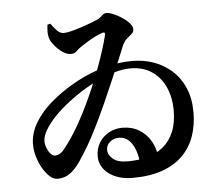

<svg xmlns="http://www.w3.org/2000/svg" viewBox="-56 -847 1112 958"><g transform="rotate(-5 500.0 -367.5)"><path d="M227.4 -754.1 213.2 -750Q211.3 -737 210.4 -718.4Q209.4 -699.8 216.2 -678.3Q220.7 -665.1 237 -644.9Q253.3 -624.8 275.1 -609.7Q296.9 -594.6 317.6 -594.6Q335.9 -594.6 346.7 -606Q357.4 -617.4 375.1 -629Q390.9 -639.7 410.6 -651.5Q430.3 -663.2 449.8 -672.6Q469.2 -682 482.7 -686.1Q491.5 -688.3 494 -684.9Q496.5 -681.4 494.5 -672.6Q476.5 -602.4 447.8 -524.2Q419.1 -446 384.7 -370.3Q350.4 -294.6 313.9 -231.6Q277.4 -168.5 243.6 -127.8Q231.7 -110.7 218.9 -103.5Q206.2 -96.4 193.6 -96.4Q182.8 -96.4 172.4 -107.8Q162 -119.2 155 -136.3Q148 -153.4 147.5 -169.4Q146.9 -189.4 157.7 -212.7Q168.5 -236.1 190 -263.1Q213.8 -293.8 250.8 -326.3Q287.9 -358.8 332.4 -389.2Q376.9 -419.6 425.1 -444.1Q473.3 -468.6 519.7 -482.8Q566.1 -497 606.1 -497Q670.1 -497 714.1 -466.5Q758 -436 780.6 -385.1Q803.1 -334.2 803.4 -272.9Q803.6 -208.3 785 -163.2Q766.3 -118.1 732.4 -89.9Q698.4 -61.8 652.7 -48.9Q607 -36.1 553.6 -36.1Q502.7 -36.1 478.9 -56.6Q455.1 -77.1 455.1 -101.5Q455.1 -126.1 474 -141.6Q492.8 -157.2 519.1 -157.2Q548.6 -157.2 568.5 -137.9Q588.4 -118.5 599.4 -87.9Q610.4 -57.3 612.6 -24.6L706.3 -42.4Q702.6 -88.2 681.1 -125.2Q659.7 -162.1 623.8 -183.8Q588 -205.5 539.9 -205.5Q503.9 -205.5 473.1 -188.9Q442.3 -172.2 423.9 -142.5Q405.5 -112.8 405.5 -73.8Q405.5 -20.9 451.6 13.6Q497.6 48.2 570.4 48.2Q657.8 48.2 720.4 25.6Q782.9 3 823 -37.6Q863 -78.3 881.9 -132.8Q900.8 -187.4 900.8 -250.5Q900.8 -321.4 877.9 -374.1Q855 -426.9 815.2 -462.4Q775.5 -497.9 724.7 -515.5Q674 -533.1 619.4 -533.1Q545.2 -533.1 474.3 -512.7Q403.4 -492.2 342.2 -459.4Q281.1 -426.7 233.8 -390.2Q186.6 -353.6 158.7 -321.8Q136.4 -296 120.5 -269.3Q104.7 -242.6 96.9 -215.3Q89 -188 89 -160.9Q89 -130.5 98.5 -98.7Q108 -66.9 123.7 -40Q139.5 -13.1 158.3 3.5Q177 20 195.9 20Q232.1 20 258.9 0.8Q285.6 -18.5 309.8 -53.4Q333.9 -88.3 361.6 -136Q383.6 -174.1 408.6 -224.8Q433.7 -275.5 458.5 -330.7Q483.3 -385.8 506.2 -439.3Q529.2 -492.7 548 -537.6Q566.8 -582.4 578.3 -611.3Q589.2 -635.6 603 -647.4Q616.8 -659.2 627.4 -668Q637.9 -676.8 637.9 -690.2Q637.9 -705 623.4 -721.2Q609 -737.5 587.7 -751.4Q566.3 -765.4 545.4 -774.1Q524.5 -782.8 511.1 -782.8Q497.6 -782.8 486.5 -770.8Q475.3 -758.8 461.3 -753.1Q448.7 -747.5 426 -739Q403.2 -730.5 377.2 -722Q351.3 -713.4 327.9 -707.6Q304.6 -701.9 290.6 -701.9Q271.6 -701.9 255.5 -719.6Q239.5 -737.4 227.4 -754.1Z"/></g></svg>

Font: Noto Serif JP
Style: Regular
Weight: 200
Designer: Ryoko NISHIZUKA 西塚涼子 (kana & ideographs); Frank Grießhammer (Latin, Greek & Cyrillic); Wenlong ZHANG 张文龙 (bopomofo); San
Foundry: Adobe
Version: Version 2.001;hotconv 1.1.0;makeotfexe 2.6.0